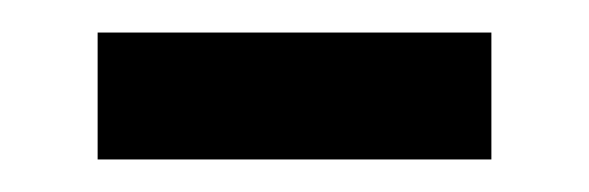

<svg xmlns="http://www.w3.org/2000/svg" viewBox="-20 -327 362 118"><path d="M40 -229V-307H282V-229Z"/></svg>

Font: Noto Sans New Tai Lue
Style: Regular
Weight: 400
Designer: Monotype Design Team
Foundry: Monotype Imaging Inc.
Version: Version 2.003